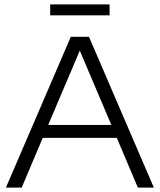

<svg xmlns="http://www.w3.org/2000/svg" viewBox="-20 -856 729 876"><path d="M344 -625 200 -286H488ZM79 0H7L303 -688H386L682 0H609L513 -227H175ZM209 -836H480V-786H209Z"/></svg>

Font: Roundo
Style: Regular
Weight: 400
Designer: Namrata Goyal (Gurmukhi), Shiva Nallaperumal (Latin)
Foundry: Indian Type Foundry
Version: Version 1.000;PS 1.0;hotconv 1.0.88;makeotf.lib2.5.647800